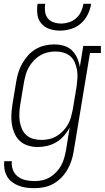

<svg xmlns="http://www.w3.org/2000/svg" viewBox="-20 -760 547 1003"><path d="M161 223Q140 223 119 220.5Q98 218 78.5 210.5Q59 203 43 191Q27 179 17 161.5Q7 144 3.5 123.5Q0 103 2 82H42Q39 106 47.5 127.5Q56 149 73.5 162.5Q91 176 114 181Q137 186 161 186Q181 186 201.5 181.5Q222 177 240.5 166Q259 155 274.5 138.5Q290 122 300 103.5Q310 85 315.5 65Q321 45 325 24L344 -94Q332 -71 314.5 -51Q297 -31 274.5 -17.5Q252 -4 227 2Q202 8 177 8Q151 8 126.5 0.5Q102 -7 84 -23.5Q66 -40 56 -63Q46 -86 42 -111Q38 -136 39.5 -162.5Q41 -189 45 -215L65 -335Q69 -359 76.5 -383Q84 -407 97 -429.5Q110 -452 127.5 -471.5Q145 -491 167.5 -504Q190 -517 214.5 -522.5Q239 -528 263 -528Q289 -528 313.5 -521Q338 -514 355.5 -497Q373 -480 383 -457.5Q393 -435 397 -410L415 -520H507V-483H450L365 30Q361 55 353 79.5Q345 104 332 126.5Q319 149 300.5 168Q282 187 258.5 200Q235 213 210.5 218Q186 223 161 223ZM197 -29Q217 -29 237 -33.5Q257 -38 275 -48.5Q293 -59 308.5 -75Q324 -91 334.5 -109Q345 -127 350.5 -147Q356 -167 360 -187L380 -307Q383 -329 384.5 -350.5Q386 -372 382.5 -393Q379 -414 371 -433Q363 -452 348 -465.5Q333 -479 312.5 -485Q292 -491 270 -491Q250 -491 230 -486.5Q210 -482 191 -471Q172 -460 156.5 -443.5Q141 -427 130.5 -408.5Q120 -390 114.5 -370Q109 -350 105 -329L85 -209Q82 -188 81 -166.5Q80 -145 83.5 -124Q87 -103 95.5 -84.5Q104 -66 119 -53Q134 -40 154.5 -34.5Q175 -29 197 -29ZM293 -600Q265 -600 239 -608.5Q213 -617 196 -637Q179 -657 175.5 -684.5Q172 -712 176 -740H216Q213 -720 215.5 -699.5Q218 -679 229.5 -664.5Q241 -650 260 -643.5Q279 -637 299 -637Q319 -637 340 -643.5Q361 -650 377.5 -664.5Q394 -679 403.5 -699.5Q413 -720 416 -740H456Q452 -712 438.5 -684.5Q425 -657 402 -637Q379 -617 350 -608.5Q321 -600 293 -600Z"/></svg>

Font: Iosevka Curly Slab Extralight
Style: Italic
Weight: 200
Italic angle: -9°
Monospace: yes
Designer: Belleve Invis
Foundry: Belleve Invis
Version: Version 22.1.2; ttfautohint (v1.8.4)